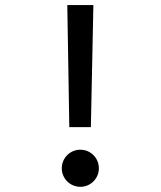

<svg xmlns="http://www.w3.org/2000/svg" viewBox="-20 -718 626 748"><path d="M250 -222.7H334L343.8 -698.2H242.2ZM293 9.8C333 9.8 365.2 -22.5 365.2 -62.5C365.2 -102.5 333 -134.8 293 -134.8C252.9 -134.8 220.7 -102.5 220.7 -62.5C220.7 -22.5 252.9 9.8 293 9.8Z"/></svg>

Font: CaskaydiaCove Nerd Font
Style: Regular
Weight: 400
Designer: Aaron Bell
Foundry: Saja Typeworks
Version: Version 2111.1;Nerd Fonts 2.3.3